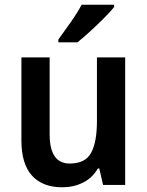

<svg xmlns="http://www.w3.org/2000/svg" viewBox="-20 -786 626 816"><path d="M512 -542V0H418L402 -70H396Q372 -29 332 -9.5Q292 10 245 10Q161 10 116 -39.5Q71 -89 71 -189V-542H191V-215Q191 -91 276 -91Q343 -91 367.5 -137Q392 -183 392 -271V-542ZM465 -756Q450 -737 422 -709Q394 -681 363.5 -653Q333 -625 309 -606H228V-618Q252 -651 280.5 -691.5Q309 -732 327 -766H465Z"/></svg>

Font: Noto Sans Gujarati SemiCondensed SemiBold
Style: Regular
Weight: 600
Width: 4
Designer: Jelle Bosma - Monotype Design Team, Universal Thirst
Foundry: Monotype Imaging Inc.
Version: Version 2.106; ttfautohint (v1.8.4.7-5d5b)